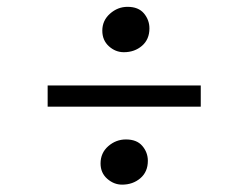

<svg xmlns="http://www.w3.org/2000/svg" viewBox="-20 -578 709 548"><path d="M333.5 -429Q309.5 -429 290.8 -446Q272 -463 272 -490.5Q272 -519.5 294 -539Q316 -558.5 344 -558.5Q375 -558.5 390.8 -539.8Q406.5 -521 406.5 -497Q406.5 -465.5 385.2 -447.2Q364 -429 333.5 -429ZM553 -334V-273.5H116V-334ZM267 -111.5Q267 -141.5 289 -160.8Q311 -180 339.5 -180Q370.5 -180 386.2 -161.5Q402 -143 402 -119Q402 -87.5 380.5 -69.2Q359 -51 328.5 -51Q305 -51 286 -67.8Q267 -84.5 267 -111.5Z"/></svg>

Font: Merriweather 72pt
Style: Regular
Weight: 400
Version: Version 2.100